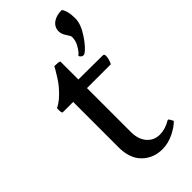

<svg xmlns="http://www.w3.org/2000/svg" viewBox="-213 -689 739 739"><g transform="rotate(-45 156.0 -319.5)"><path d="M230.5 -596.7Q230.5 -619.1 248.5 -632.8Q266.6 -646.5 296.9 -646.5Q311.5 -628.9 311.5 -585.9Q311.5 -555.7 285.2 -516.1Q258.8 -476.6 238.3 -464.8Q237.3 -463.9 231.4 -463.9Q227.5 -463.9 222.7 -468.3Q217.8 -472.7 217.8 -476.6L226.6 -484.4Q234.4 -493.2 243.2 -509.3Q252 -525.4 252 -544.9Q252 -550.8 241.2 -566.4Q230.5 -582 230.5 -596.7ZM78.1 -365.2H21.5Q16.6 -365.2 16.6 -385.7Q16.6 -391.6 17.6 -392.6Q45.9 -405.3 79.1 -444.3Q89.8 -457 100.1 -473.1Q110.4 -489.3 117.2 -501Q124 -512.7 124 -513.7Q153.3 -513.7 153.3 -508.8V-412.1Q178.7 -412.1 230.5 -411.6Q282.2 -411.1 285.2 -411.1Q293 -411.1 293 -402.3Q293 -384.8 283.2 -365.2H153.3V-126Q153.3 -86.9 173.3 -63.5Q193.4 -40 225.6 -40Q254.9 -40 286.1 -58.6Q289.1 -60.5 294.9 -50.3Q300.8 -40 299.8 -39.1Q285.2 -23.4 254.9 -8.3Q224.6 6.8 192.4 6.8Q143.6 6.8 110.8 -25.4Q78.1 -57.6 78.1 -117.2Z"/></g></svg>

Font: Crimson Text
Style: Regular
Weight: 400
Version: Version 0.13